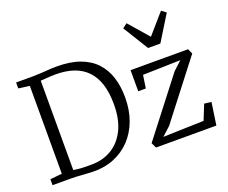

<svg xmlns="http://www.w3.org/2000/svg" viewBox="-136 -1083 1553 1309"><g transform="rotate(-20 640.0 -428.5)"><path d="M330.5 8Q312.5 7.5 293 6.2Q273.5 5 252.8 3.5Q232 2 210.8 1Q189.5 0 167.5 0H39.5V-43L125.5 -52V-689L45.5 -700V-743H166.5Q197 -743 226.2 -745Q255.5 -747 284.5 -749Q313.5 -751 343.5 -751Q440.5 -751 510 -725.5Q579.5 -700 623.5 -652.8Q667.5 -605.5 688.5 -540Q709.5 -474.5 709.5 -394Q709.5 -302 681.8 -227.2Q654 -152.5 603.2 -99.2Q552.5 -46 483.2 -18Q414 10 330.5 8ZM342.5 -41Q423 -42 486 -80.5Q549 -119 585.2 -193.2Q621.5 -267.5 621.5 -376Q621.5 -458 602.5 -519.2Q583.5 -580.5 545.5 -621.2Q507.5 -662 450.5 -682.5Q393.5 -703 317.5 -703Q295 -703 275.2 -701.8Q255.5 -700.5 238.5 -699Q221.5 -697.5 207.5 -697V-49Q231.5 -44.5 253.8 -42.8Q276 -41 297.8 -40.8Q319.5 -40.5 342.5 -41ZM1149.5 -503 876.5 -496 862.5 -402H807.5V-555H1224.5L1241.5 -518L924.5 -108L862 -51L1157 -60L1201 -169L1252 -163L1228 0H790L772 -38L1087 -445ZM971.5 -656 858 -840 891 -865 1016 -721.5 1141 -865 1174 -840 1060.5 -656Z"/></g></svg>

Font: Merriweather Light 18pt Light
Style: Regular
Weight: 300
Version: Version 2.100